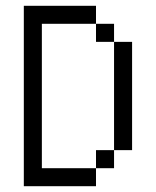

<svg xmlns="http://www.w3.org/2000/svg" viewBox="-20 -645 540 665"><path d="M62.5 -625Q62.5 -625 62.5 0H312.5V-62.5H125Q125 -62.5 125 -562.5H312.5V-500H375Q375 -500 375 -125H312.5V-62.5H375V-125H437.5Q437.5 -125 437.5 -500H375V-562.5H312.5V-625Z"/></svg>

Font: Unifont
Style: Medium
Weight: 500
Version: Version 9.0.06